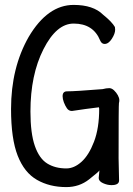

<svg xmlns="http://www.w3.org/2000/svg" viewBox="-20 -739 540 782"><path d="M250 23Q182 23 130.5 -6.5Q79 -36 52 -105Q25 -174 25 -295Q25 -463 97 -589Q174 -719 280 -719Q360 -719 400 -679Q436 -650 448 -629L449 -618Q449 -602 435.5 -581Q422 -560 406 -560Q394 -560 388 -574Q360 -643 280 -643Q210 -643 157 -538.5Q104 -434 104 -285Q104 -196 122 -144.5Q140 -93 172.5 -73Q205 -53 250 -53Q282 -53 312 -80Q342 -107 363 -162Q384 -217 384 -296L383 -302Q332 -296 273 -287Q260 -287 252.5 -298Q245 -309 240 -322.5Q235 -336 235 -347Q235 -367 253 -367Q286 -367 398 -376Q413 -380 425 -380Q435 -380 444.5 -371Q454 -362 460 -351Q466 -340 466 -331Q466 -324 464.5 -319.5Q463 -315 463 -94L465 -4Q465 15 434 15Q417 15 399.5 7Q382 -1 382 -14L385 -45Q383 -40 343 -8.5Q303 23 250 23Z"/></svg>

Font: LXGW WenKai Mono
Style: Bold
Weight: 700
Designer: Fontworks Inc.
Version: Version 1.250;January 17, 2023